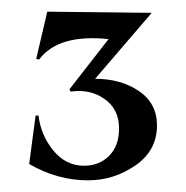

<svg xmlns="http://www.w3.org/2000/svg" viewBox="-20 -732 319 329"><path d="M42 -631 61 -712 240 -710 143 -597Q187 -597 218 -576Q249 -555 249 -517Q249 -474 212 -448.5Q175 -423 131 -423Q78 -423 30 -451L41 -534H46Q50 -500 71.5 -474Q93 -448 124 -448Q150 -448 167 -465Q184 -482 184 -512Q184 -545 159 -562.5Q134 -580 101 -575L99 -579L166 -665Q80 -674 47 -630Z"/></svg>

Font: Coconat
Style: Regular
Weight: 400
Designer: Sara Lavazza
Foundry: Collletttivo
Version: Version 1.000;Glyphs 3.2 (3217)